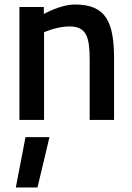

<svg xmlns="http://www.w3.org/2000/svg" viewBox="-20 -531 586 850"><path d="M175 -388C175 -388 230 -414 288 -414C364 -414 377 -365 377 -265V0H485V-268C485 -432 451 -511 312 -511C247 -511 174 -469 174 -469V-500H66V0H175ZM146 299 199 76H93L50 299Z"/></svg>

Font: RazerF5 SemiBold
Style: Regular
Weight: 600
Foundry: Razer Inc.
Version: Version 2